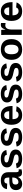

<svg xmlns="http://www.w3.org/2000/svg" viewBox="2152 -2732 588 4933"><g transform="rotate(-90 2446.5 -265.0)"><path d="M191.9 9.8Q115.2 9.8 72.3 -32Q29.3 -73.7 29.3 -149.4Q29.3 -231.4 82.8 -273.9Q136.2 -316.4 237.8 -318.4L351.6 -320.3V-347.2Q351.6 -398.9 333.5 -424.1Q315.4 -449.2 274.4 -449.2Q236.3 -449.2 218.5 -431.9Q200.7 -414.6 196.3 -374.5L53.2 -381.3Q80.1 -538.1 280.3 -538.1Q380.4 -538.1 434.6 -488.8Q488.8 -439.5 488.8 -348.6V-156.2Q488.8 -111.8 498.8 -95Q508.8 -78.1 532.2 -78.1Q547.9 -78.1 562.5 -81.1V-6.8Q537.1 -0.5 519 2.7Q501 5.9 474.6 5.9Q422.9 5.9 398.2 -19.5Q373.5 -44.9 368.7 -94.2H365.7Q308.1 9.8 191.9 9.8ZM351.6 -244.6 281.2 -243.7Q232.9 -241.2 213.4 -233.4Q193.4 -224.6 182.9 -207Q172.4 -189.5 172.4 -160.2Q172.4 -122.6 189.7 -104.2Q207 -85.9 235.8 -85.9Q268.1 -85.9 294.9 -103.5Q321.3 -121.1 336.4 -152.1Q351.6 -183.1 351.6 -217.8Z M1071.3 -154.3Q1071.3 -77.6 1008.5 -33.9Q945.8 9.8 835 9.8Q726.1 9.8 668.2 -24.7Q610.4 -59.1 591.3 -131.8L711.9 -149.9Q722.2 -112.3 747.3 -96.7Q772.5 -81.1 835 -81.1Q892.6 -81.1 918.9 -95.7Q945.3 -110.4 945.3 -141.6Q945.3 -167 924.1 -181.9Q902.8 -196.8 852.1 -207Q737.3 -229.5 695.3 -250Q654.8 -270 633.5 -301.3Q612.3 -332.5 612.3 -378.4Q612.3 -454.1 670.7 -496.3Q729 -538.6 835.9 -538.6Q930.2 -538.6 987.5 -502Q1044.9 -465.3 1059.1 -396L937.5 -383.3Q931.6 -415.5 908.7 -431.4Q885.7 -447.3 835.9 -447.3Q787.1 -447.3 762.7 -434.8Q738.3 -422.4 738.3 -393.1Q738.3 -370.1 757.1 -356.7Q775.9 -343.3 820.3 -334.5Q882.3 -321.8 930.4 -308.3Q978.5 -294.9 1007.8 -276.4Q1036.6 -257.8 1054 -228.8Q1071.3 -199.7 1071.3 -154.3Z M1627.4 -154.3Q1627.4 -77.6 1564.7 -33.9Q1502 9.8 1391.1 9.8Q1282.2 9.8 1224.4 -24.7Q1166.5 -59.1 1147.5 -131.8L1268.1 -149.9Q1278.3 -112.3 1303.5 -96.7Q1328.6 -81.1 1391.1 -81.1Q1448.7 -81.1 1475.1 -95.7Q1501.5 -110.4 1501.5 -141.6Q1501.5 -167 1480.2 -181.9Q1459 -196.8 1408.2 -207Q1293.5 -229.5 1251.5 -250Q1210.9 -270 1189.7 -301.3Q1168.5 -332.5 1168.5 -378.4Q1168.5 -454.1 1226.8 -496.3Q1285.2 -538.6 1392.1 -538.6Q1486.3 -538.6 1543.7 -502Q1601.1 -465.3 1615.2 -396L1493.7 -383.3Q1487.8 -415.5 1464.8 -431.4Q1441.9 -447.3 1392.1 -447.3Q1343.3 -447.3 1318.8 -434.8Q1294.4 -422.4 1294.4 -393.1Q1294.4 -370.1 1313.2 -356.7Q1332 -343.3 1376.5 -334.5Q1438.5 -321.8 1486.6 -308.3Q1534.7 -294.9 1564 -276.4Q1592.8 -257.8 1610.1 -228.8Q1627.4 -199.7 1627.4 -154.3Z M1851.6 -237.8Q1851.6 -160.6 1880.1 -121.3Q1908.7 -82 1961.4 -82Q2034.2 -82 2053.2 -145L2182.6 -133.8Q2126.5 9.8 1954.6 9.8Q1835.4 9.8 1771.5 -60.8Q1707.5 -131.3 1707.5 -266.6Q1707.5 -397.5 1772.5 -467.8Q1837.4 -538.1 1956.5 -538.1Q2070.3 -538.1 2130.4 -462.6Q2190.4 -387.2 2190.4 -241.7V-237.8ZM2057.6 -323.7Q2053.7 -387.7 2026.9 -419.7Q2000 -451.7 1954.6 -451.7Q1906.2 -451.7 1880.1 -418Q1854 -384.3 1852.5 -323.7Z M2739.7 -154.3Q2739.7 -77.6 2677 -33.9Q2614.3 9.8 2503.4 9.8Q2394.5 9.8 2336.7 -24.7Q2278.8 -59.1 2259.8 -131.8L2380.4 -149.9Q2390.6 -112.3 2415.8 -96.7Q2440.9 -81.1 2503.4 -81.1Q2561 -81.1 2587.4 -95.7Q2613.8 -110.4 2613.8 -141.6Q2613.8 -167 2592.5 -181.9Q2571.3 -196.8 2520.5 -207Q2405.8 -229.5 2363.8 -250Q2323.2 -270 2302 -301.3Q2280.8 -332.5 2280.8 -378.4Q2280.8 -454.1 2339.1 -496.3Q2397.5 -538.6 2504.4 -538.6Q2598.6 -538.6 2656 -502Q2713.4 -465.3 2727.5 -396L2606 -383.3Q2600.1 -415.5 2577.1 -431.4Q2554.2 -447.3 2504.4 -447.3Q2455.6 -447.3 2431.2 -434.8Q2406.7 -422.4 2406.7 -393.1Q2406.7 -370.1 2425.5 -356.7Q2444.3 -343.3 2488.8 -334.5Q2550.8 -321.8 2598.9 -308.3Q2647 -294.9 2676.3 -276.4Q2705.1 -257.8 2722.4 -228.8Q2739.7 -199.7 2739.7 -154.3Z M3295.9 -154.3Q3295.9 -77.6 3233.2 -33.9Q3170.4 9.8 3059.6 9.8Q2950.7 9.8 2892.8 -24.7Q2835 -59.1 2815.9 -131.8L2936.5 -149.9Q2946.8 -112.3 2971.9 -96.7Q2997.1 -81.1 3059.6 -81.1Q3117.2 -81.1 3143.6 -95.7Q3169.9 -110.4 3169.9 -141.6Q3169.9 -167 3148.7 -181.9Q3127.4 -196.8 3076.7 -207Q2961.9 -229.5 2919.9 -250Q2879.4 -270 2858.2 -301.3Q2836.9 -332.5 2836.9 -378.4Q2836.9 -454.1 2895.3 -496.3Q2953.6 -538.6 3060.5 -538.6Q3154.8 -538.6 3212.2 -502Q3269.5 -465.3 3283.7 -396L3162.1 -383.3Q3156.2 -415.5 3133.3 -431.4Q3110.4 -447.3 3060.5 -447.3Q3011.7 -447.3 2987.3 -434.8Q2962.9 -422.4 2962.9 -393.1Q2962.9 -370.1 2981.7 -356.7Q3000.5 -343.3 3044.9 -334.5Q3106.9 -321.8 3155 -308.3Q3203.1 -294.9 3232.4 -276.4Q3261.2 -257.8 3278.6 -228.8Q3295.9 -199.7 3295.9 -154.3Z M3908.7 -264.6Q3908.7 -136.2 3837.4 -63.2Q3766.1 9.8 3640.1 9.8Q3516.6 9.8 3446.3 -63.5Q3376 -136.7 3376 -264.6Q3376 -392.1 3446.3 -465.1Q3516.6 -538.1 3643.1 -538.1Q3772.5 -538.1 3840.6 -467.5Q3908.7 -397 3908.7 -264.6ZM3765.1 -264.6Q3765.1 -358.9 3734.4 -401.4Q3703.6 -443.8 3645 -443.8Q3520 -443.8 3520 -264.6Q3520 -176.3 3550.5 -130.1Q3581.1 -84 3638.7 -84Q3765.1 -84 3765.1 -264.6Z M4154.8 -259.3V0H4017.6V-404.3Q4017.6 -447.8 4016.4 -476.8Q4015.1 -505.9 4013.7 -528.3H4144.5Q4145.5 -523.9 4146.5 -508.8Q4147.5 -493.7 4148.4 -474.9Q4149.4 -456.1 4150.1 -439.5Q4150.9 -422.9 4150.9 -415.5H4152.8Q4172.4 -470.2 4188.5 -494.1Q4204.1 -517.1 4225.6 -527.8Q4247.1 -538.6 4279.3 -538.6Q4305.7 -538.6 4321.8 -531.2V-416.5Q4289.1 -423.8 4263.2 -423.8Q4211.9 -423.8 4183.3 -382.3Q4154.8 -340.8 4154.8 -259.3Z M4520 -237.8Q4520 -160.6 4548.6 -121.3Q4577.1 -82 4629.9 -82Q4702.6 -82 4721.7 -145L4851.1 -133.8Q4794.9 9.8 4623 9.8Q4503.9 9.8 4439.9 -60.8Q4376 -131.3 4376 -266.6Q4376 -397.5 4440.9 -467.8Q4505.9 -538.1 4625 -538.1Q4738.8 -538.1 4798.8 -462.6Q4858.9 -387.2 4858.9 -241.7V-237.8ZM4726.1 -323.7Q4722.2 -387.7 4695.3 -419.7Q4668.5 -451.7 4623 -451.7Q4574.7 -451.7 4548.6 -418Q4522.5 -384.3 4521 -323.7Z"/></g></svg>

Font: Arimo
Style: Bold
Weight: 700
Designer: Steve Matteson
Foundry: Monotype Imaging Inc.
Version: Version 1.33